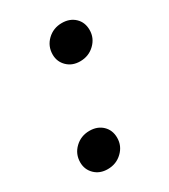

<svg xmlns="http://www.w3.org/2000/svg" viewBox="-120 -489 495 562"><g transform="rotate(-30 128.0 -208.0)"><path d="M167.7 -302.4Q141.1 -302.4 124.2 -319Q107.3 -335.5 107.3 -359.7Q107.3 -387.9 127.4 -407.3Q147.6 -426.6 176.6 -426.6Q203.2 -426.6 220.2 -410.5Q237.1 -394.4 237.1 -368.5Q237.1 -341.1 216.9 -321.8Q196.8 -302.4 167.7 -302.4ZM79.8 11.3Q53.2 11.3 36.3 -5.2Q19.4 -21.8 19.4 -46Q19.4 -74.2 39.5 -93.5Q59.7 -112.9 88.7 -112.9Q115.3 -112.9 132.3 -96.8Q149.2 -80.6 149.2 -54.8Q149.2 -27.4 129 -8.1Q108.9 11.3 79.8 11.3Z"/></g></svg>

Font: Playfair 9pt
Style: Italic
Weight: 400
Italic angle: -15.6°
Designer: Claus Eggers Sørensen
Foundry: Claus Eggers Sørensen
Version: Version 2.001;gftools[0.9.30]